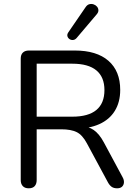

<svg xmlns="http://www.w3.org/2000/svg" viewBox="-20 -966 709 992"><path d="M128.3 6.9Q108.4 6.9 97.7 -4.5Q87.1 -15.9 87.1 -35.7V-662.8Q87.1 -683.7 98.2 -694.3Q109.4 -705 129.3 -705H366Q479.4 -705 540.3 -651.9Q601.1 -598.8 601.1 -501.4Q601.1 -438.5 573.4 -393.4Q545.7 -348.3 493.1 -324.6Q440.4 -300.9 366 -300.9L376.1 -314.3H395.8Q435.3 -314.3 464.2 -294.3Q493.1 -274.3 516.6 -230.3L612.8 -51.5Q621.1 -37.4 620.4 -23.7Q619.6 -10.1 610.7 -1.6Q601.7 6.9 585.3 6.9Q567.8 6.9 556.9 -0.8Q546 -8.6 537.8 -23.6L428.9 -225.5Q405.6 -269.1 376 -283.5Q346.5 -297.9 297.3 -297.9H169.5V-35.7Q169.5 -15.9 159.3 -4.5Q149.1 6.9 128.3 6.9ZM169.5 -363.2H353.6Q436.4 -363.2 478 -397.8Q519.6 -432.4 519.6 -500.5Q519.6 -567.7 478 -602.3Q436.4 -636.9 353.6 -636.9H169.5ZM375.7 -769.4Q367.4 -760.1 357.1 -759.4Q346.9 -758.6 338.8 -764.2Q330.8 -769.8 328.3 -779Q325.9 -788.3 332.8 -798.6L421.9 -928.5Q430.2 -941.2 441.5 -944.2Q452.8 -947.2 463.5 -943.5Q474.3 -939.9 481.1 -931.8Q488 -923.8 488.4 -913.2Q488.9 -902.7 479.6 -891.9Z"/></svg>

Font: Nunito ExtraLight
Style: Regular
Weight: 200
Designer: Vernon Adams
Foundry: Vernon Adams
Version: Version 3.602